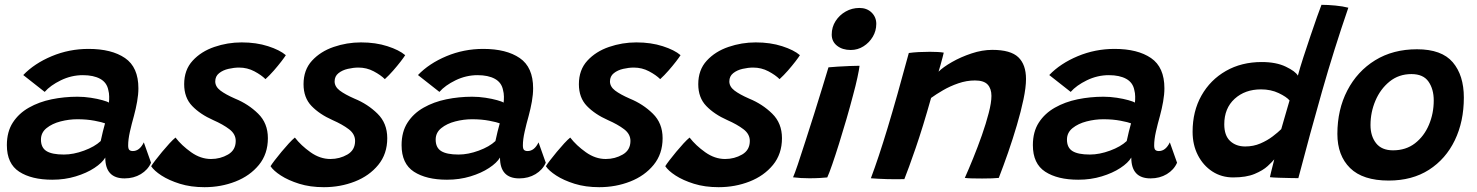

<svg xmlns="http://www.w3.org/2000/svg" viewBox="-20 -737 6130 797"><path d="M197 9Q111 9 59.8 -24.2Q8.5 -57.5 8.5 -134.5Q8.5 -190 33.2 -228.2Q58 -266.5 100 -290.2Q142 -314 194.2 -324.8Q246.5 -335.5 301.5 -335.5Q329.5 -335.5 357 -331.2Q384.5 -327 405 -321.2Q425.5 -315.5 432 -311Q433.5 -321.5 433.2 -336.2Q433 -351 429.5 -363.5Q423.5 -394.5 395.8 -409.8Q368 -425 324 -425Q276.5 -425 232.8 -403.8Q189 -382.5 165.5 -355.5L76.5 -425.5Q122.5 -473.5 194.8 -503.8Q267 -534 347.5 -534Q443.5 -534 499 -496Q554.5 -458 554.5 -370.5Q554.5 -345 549.2 -315.2Q544 -285.5 536 -256Q526.5 -222.5 519.2 -190.2Q512 -158 512 -133.5Q512 -119 517 -114.5Q522 -110 531.5 -110Q559.5 -110 577 -146L607 -61.5Q594 -32 564.5 -14.2Q535 3.5 497 3.5Q417 3.5 417 -83Q404 -61 371.8 -39.8Q339.5 -18.5 294.2 -4.8Q249 9 197 9ZM245 -95.5Q285 -95.5 329 -111.8Q373 -128 398 -151.5Q402.5 -172 407 -191Q411.5 -210 416 -225Q405 -229.5 372.8 -235.8Q340.5 -242 301 -242Q266.5 -242 231.5 -233Q196.5 -224 173.2 -205.2Q150 -186.5 150 -157.5Q150 -124 173 -109.8Q196 -95.5 245 -95.5Z M829 40Q772 40 726.5 25.8Q681 11.5 650.2 -8.5Q619.5 -28.5 607.5 -47Q612.5 -55.5 625 -71.8Q637.5 -88 653 -106.8Q668.5 -125.5 683.5 -141.8Q698.5 -158 708.5 -166Q734 -133 773.5 -105Q813 -77 856 -77Q894.5 -77 926.5 -95.5Q958.5 -114 958.5 -152Q958.5 -180.5 932.2 -200.5Q906 -220.5 865 -238.5Q811 -262.5 777.8 -297Q744.5 -331.5 744.5 -387.5Q744.5 -447 779.8 -485.2Q815 -523.5 869.8 -542.2Q924.5 -561 983 -561Q1044 -561 1092.8 -545.2Q1141.5 -529.5 1166.5 -508Q1161 -499 1147.5 -481.5Q1134 -464 1116.8 -444.2Q1099.5 -424.5 1082 -408.5Q1065 -425.5 1035.8 -441Q1006.5 -456.5 972.5 -456.5Q951.5 -456.5 928.5 -451.2Q905.5 -446 889.5 -433.2Q873.5 -420.5 873.5 -399Q873.5 -377.5 894.8 -361.2Q916 -345 956 -327.5Q1011 -305 1051.5 -265.2Q1092 -225.5 1092 -163.5Q1092 -98 1054.8 -52.5Q1017.5 -7 957.5 16.5Q897.5 40 829 40Z M1324.5 40Q1267.5 40 1222 25.8Q1176.5 11.5 1145.8 -8.5Q1115 -28.5 1103 -47Q1108 -55.5 1120.5 -71.8Q1133 -88 1148.5 -106.8Q1164 -125.5 1179 -141.8Q1194 -158 1204 -166Q1229.5 -133 1269 -105Q1308.5 -77 1351.5 -77Q1390 -77 1422 -95.5Q1454 -114 1454 -152Q1454 -180.5 1427.8 -200.5Q1401.5 -220.5 1360.5 -238.5Q1306.5 -262.5 1273.2 -297Q1240 -331.5 1240 -387.5Q1240 -447 1275.2 -485.2Q1310.5 -523.5 1365.2 -542.2Q1420 -561 1478.5 -561Q1539.5 -561 1588.2 -545.2Q1637 -529.5 1662 -508Q1656.5 -499 1643 -481.5Q1629.5 -464 1612.2 -444.2Q1595 -424.5 1577.5 -408.5Q1560.5 -425.5 1531.2 -441Q1502 -456.5 1468 -456.5Q1447 -456.5 1424 -451.2Q1401 -446 1385 -433.2Q1369 -420.5 1369 -399Q1369 -377.5 1390.2 -361.2Q1411.5 -345 1451.5 -327.5Q1506.5 -305 1547 -265.2Q1587.5 -225.5 1587.5 -163.5Q1587.5 -98 1550.2 -52.5Q1513 -7 1453 16.5Q1393 40 1324.5 40Z M1835.5 9Q1749.5 9 1698.2 -24.2Q1647 -57.5 1647 -134.5Q1647 -190 1671.8 -228.2Q1696.5 -266.5 1738.5 -290.2Q1780.5 -314 1832.8 -324.8Q1885 -335.5 1940 -335.5Q1968 -335.5 1995.5 -331.2Q2023 -327 2043.5 -321.2Q2064 -315.5 2070.5 -311Q2072 -321.5 2071.8 -336.2Q2071.5 -351 2068 -363.5Q2062 -394.5 2034.2 -409.8Q2006.5 -425 1962.5 -425Q1915 -425 1871.2 -403.8Q1827.5 -382.5 1804 -355.5L1715 -425.5Q1761 -473.5 1833.2 -503.8Q1905.5 -534 1986 -534Q2082 -534 2137.5 -496Q2193 -458 2193 -370.5Q2193 -345 2187.8 -315.2Q2182.5 -285.5 2174.5 -256Q2165 -222.5 2157.8 -190.2Q2150.5 -158 2150.5 -133.5Q2150.5 -119 2155.5 -114.5Q2160.5 -110 2170 -110Q2198 -110 2215.5 -146L2245.5 -61.5Q2232.5 -32 2203 -14.2Q2173.5 3.5 2135.5 3.5Q2055.5 3.5 2055.5 -83Q2042.5 -61 2010.2 -39.8Q1978 -18.5 1932.8 -4.8Q1887.5 9 1835.5 9ZM1883.5 -95.5Q1923.5 -95.5 1967.5 -111.8Q2011.5 -128 2036.5 -151.5Q2041 -172 2045.5 -191Q2050 -210 2054.5 -225Q2043.5 -229.5 2011.2 -235.8Q1979 -242 1939.5 -242Q1905 -242 1870 -233Q1835 -224 1811.8 -205.2Q1788.5 -186.5 1788.5 -157.5Q1788.5 -124 1811.5 -109.8Q1834.5 -95.5 1883.5 -95.5Z M2467.5 40Q2410.5 40 2365 25.8Q2319.5 11.5 2288.8 -8.5Q2258 -28.5 2246 -47Q2251 -55.5 2263.5 -71.8Q2276 -88 2291.5 -106.8Q2307 -125.5 2322 -141.8Q2337 -158 2347 -166Q2372.5 -133 2412 -105Q2451.5 -77 2494.5 -77Q2533 -77 2565 -95.5Q2597 -114 2597 -152Q2597 -180.5 2570.8 -200.5Q2544.5 -220.5 2503.5 -238.5Q2449.5 -262.5 2416.2 -297Q2383 -331.5 2383 -387.5Q2383 -447 2418.2 -485.2Q2453.5 -523.5 2508.2 -542.2Q2563 -561 2621.5 -561Q2682.5 -561 2731.2 -545.2Q2780 -529.5 2805 -508Q2799.5 -499 2786 -481.5Q2772.5 -464 2755.2 -444.2Q2738 -424.5 2720.5 -408.5Q2703.5 -425.5 2674.2 -441Q2645 -456.5 2611 -456.5Q2590 -456.5 2567 -451.2Q2544 -446 2528 -433.2Q2512 -420.5 2512 -399Q2512 -377.5 2533.2 -361.2Q2554.5 -345 2594.5 -327.5Q2649.5 -305 2690 -265.2Q2730.5 -225.5 2730.5 -163.5Q2730.5 -98 2693.2 -52.5Q2656 -7 2596 16.5Q2536 40 2467.5 40Z M2963 40Q2906 40 2860.5 25.8Q2815 11.5 2784.2 -8.5Q2753.5 -28.5 2741.5 -47Q2746.5 -55.5 2759 -71.8Q2771.5 -88 2787 -106.8Q2802.5 -125.5 2817.5 -141.8Q2832.5 -158 2842.5 -166Q2868 -133 2907.5 -105Q2947 -77 2990 -77Q3028.5 -77 3060.5 -95.5Q3092.5 -114 3092.5 -152Q3092.5 -180.5 3066.2 -200.5Q3040 -220.5 2999 -238.5Q2945 -262.5 2911.8 -297Q2878.5 -331.5 2878.5 -387.5Q2878.5 -447 2913.8 -485.2Q2949 -523.5 3003.8 -542.2Q3058.5 -561 3117 -561Q3178 -561 3226.8 -545.2Q3275.5 -529.5 3300.5 -508Q3295 -499 3281.5 -481.5Q3268 -464 3250.8 -444.2Q3233.5 -424.5 3216 -408.5Q3199 -425.5 3169.8 -441Q3140.5 -456.5 3106.5 -456.5Q3085.5 -456.5 3062.5 -451.2Q3039.5 -446 3023.5 -433.2Q3007.5 -420.5 3007.5 -399Q3007.5 -377.5 3028.8 -361.2Q3050 -345 3090 -327.5Q3145 -305 3185.5 -265.2Q3226 -225.5 3226 -163.5Q3226 -98 3188.8 -52.5Q3151.5 -7 3091.5 16.5Q3031.5 40 2963 40Z M3511.5 -529.5Q3477 -529.5 3454.8 -547Q3432.5 -564.5 3432.5 -593.5Q3432.5 -624.5 3448.5 -649.5Q3464.5 -674.5 3490.5 -689.2Q3516.5 -704 3547.5 -704Q3578.5 -704 3598 -685Q3617.5 -666 3617.5 -638Q3617.5 -609 3603 -584.5Q3588.5 -560 3564.5 -544.8Q3540.5 -529.5 3511.5 -529.5ZM3414 -0.5Q3405.5 0.5 3384.2 1.8Q3363 3 3340 3Q3303 3 3272 -1Q3278 -14 3291.8 -54.5Q3305.5 -95 3323.2 -150.5Q3341 -206 3359.8 -265Q3378.5 -324 3394 -375.2Q3409.5 -426.5 3419 -457.5Q3434 -459 3458.5 -460.5Q3483 -462 3507.8 -463Q3532.5 -464 3548 -464Q3546.5 -449 3539.2 -415.2Q3532 -381.5 3521 -341.5Q3509 -295.5 3493.8 -243Q3478.5 -190.5 3463 -141Q3447.5 -91.5 3434.5 -54Q3421.5 -16.5 3414 -0.5Z M3734 6.5Q3720 7 3701 7Q3682 7 3662.5 6.5Q3646 6 3625 5Q3604 4 3595 3Q3626.5 -80.5 3664.5 -206Q3702.5 -331.5 3752.5 -517Q3770 -519.5 3793.2 -520.8Q3816.5 -522 3840 -522Q3856.5 -522 3871.5 -521.2Q3886.5 -520.5 3897.5 -518.5Q3896.5 -514 3892.8 -499.2Q3889 -484.5 3884.2 -467.5Q3879.5 -450.5 3876 -439.5Q3895 -458.5 3931.8 -479.5Q3968.5 -500.5 4012.8 -515.2Q4057 -530 4099 -530Q4175 -530 4207 -499.5Q4239 -469 4239 -409Q4239 -374.5 4228.5 -324.5Q4218 -274.5 4201.2 -217.8Q4184.5 -161 4164.8 -104.2Q4145 -47.5 4126 1.5Q4103 4 4057 4Q4034.5 4 4014.8 3.5Q3995 3 3985 1.5Q4000.5 -33 4019.5 -79.8Q4038.5 -126.5 4055.8 -175.5Q4073 -224.5 4084.2 -267.8Q4095.5 -311 4095.5 -339Q4095.5 -369 4079.8 -386Q4064 -403 4027 -403Q3992.5 -403 3958.2 -391.2Q3924 -379.5 3894.8 -362.5Q3865.5 -345.5 3845 -330.5Q3811 -209.5 3780.8 -122Q3750.5 -34.5 3734 6.5Z M4456 9Q4370 9 4318.8 -24.2Q4267.5 -57.5 4267.5 -134.5Q4267.5 -190 4292.2 -228.2Q4317 -266.5 4359 -290.2Q4401 -314 4453.2 -324.8Q4505.5 -335.5 4560.5 -335.5Q4588.5 -335.5 4616 -331.2Q4643.5 -327 4664 -321.2Q4684.5 -315.5 4691 -311Q4692.5 -321.5 4692.2 -336.2Q4692 -351 4688.5 -363.5Q4682.5 -394.5 4654.8 -409.8Q4627 -425 4583 -425Q4535.5 -425 4491.8 -403.8Q4448 -382.5 4424.5 -355.5L4335.5 -425.5Q4381.5 -473.5 4453.8 -503.8Q4526 -534 4606.5 -534Q4702.5 -534 4758 -496Q4813.5 -458 4813.5 -370.5Q4813.5 -345 4808.2 -315.2Q4803 -285.5 4795 -256Q4785.5 -222.5 4778.2 -190.2Q4771 -158 4771 -133.5Q4771 -119 4776 -114.5Q4781 -110 4790.5 -110Q4818.5 -110 4836 -146L4866 -61.5Q4853 -32 4823.5 -14.2Q4794 3.5 4756 3.5Q4676 3.5 4676 -83Q4663 -61 4630.8 -39.8Q4598.5 -18.5 4553.2 -4.8Q4508 9 4456 9ZM4504 -95.5Q4544 -95.5 4588 -111.8Q4632 -128 4657 -151.5Q4661.5 -172 4666 -191Q4670.5 -210 4675 -225Q4664 -229.5 4631.8 -235.8Q4599.5 -242 4560 -242Q4525.5 -242 4490.5 -233Q4455.5 -224 4432.2 -205.2Q4409 -186.5 4409 -157.5Q4409 -124 4432 -109.8Q4455 -95.5 4504 -95.5Z M5251.5 -1.5Q5253 -9 5256.5 -23.5Q5260 -38 5263.8 -52.5Q5267.5 -67 5269.5 -75.5Q5261.5 -65.5 5242 -47.5Q5222.5 -29.5 5187.8 -15Q5153 -0.5 5099 -0.5Q5050.5 -0.5 5012.5 -25.2Q4974.5 -50 4952.5 -92.8Q4930.5 -135.5 4930.5 -190Q4930.5 -275 4967.2 -340.2Q5004 -405.5 5068.8 -442.5Q5133.5 -479.5 5217.5 -479.5Q5277.5 -479.5 5317.5 -460.2Q5357.5 -441 5367.5 -423Q5376 -455 5390.2 -498.8Q5404.5 -542.5 5419.5 -587Q5434.5 -631.5 5447 -666.8Q5459.5 -702 5465.5 -717Q5491.5 -717 5523 -714Q5554.5 -711 5577 -705Q5517.5 -532 5468 -358.2Q5418.5 -184.5 5369.5 2.5Q5358 2.5 5335 2Q5312 1.5 5288.2 0.8Q5264.5 0 5251.5 -1.5ZM5149 -129Q5183 -129 5212 -141.5Q5241 -154 5263.2 -171Q5285.5 -188 5298.5 -201Q5302.5 -215.5 5309.5 -239.2Q5316.5 -263 5323 -285.8Q5329.5 -308.5 5333 -320Q5320.5 -335 5288 -350.5Q5255.5 -366 5214.5 -366Q5148 -366 5105 -326.8Q5062 -287.5 5062 -221Q5062 -174.5 5086.2 -151.8Q5110.5 -129 5149 -129Z M5744.5 12.5Q5637 12.5 5584.2 -39.5Q5531.5 -91.5 5531.5 -181Q5531.5 -282 5572.8 -361.5Q5614 -441 5688.2 -486.8Q5762.5 -532.5 5862 -532.5Q5964.5 -532.5 6010.5 -478.5Q6056.5 -424.5 6056.5 -332Q6056.5 -232.5 6019 -154.8Q5981.5 -77 5911.8 -32.2Q5842 12.5 5744.5 12.5ZM5762.5 -113Q5816 -113 5853.8 -142.2Q5891.5 -171.5 5911.5 -218.8Q5931.5 -266 5931.5 -320Q5931.5 -367 5909.8 -398.2Q5888 -429.5 5839 -429.5Q5786.5 -429.5 5748.2 -398.5Q5710 -367.5 5689.5 -319.2Q5669 -271 5669 -218Q5669 -172 5692.2 -142.5Q5715.5 -113 5762.5 -113Z"/></svg>

Font: Grandstander SemiBold
Style: Italic
Weight: 600
Italic angle: -15°
Designer: Tyler Finck
Foundry: Etcetera Type Co
Version: Version 1.200; ttfautohint (v1.8.3)